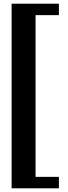

<svg xmlns="http://www.w3.org/2000/svg" viewBox="-20 -820 369 1040"><path d="M43 200V-800H299V-738H172.5V138H299V200Z"/></svg>

Font: Big Shoulders Stencil Display ExtraBold
Style: Regular
Weight: 800
Designer: Patric King
Foundry: XO Type Co
Version: Version 1.000